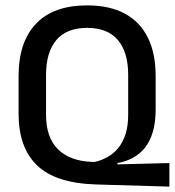

<svg xmlns="http://www.w3.org/2000/svg" viewBox="-20 -672 649 713"><path d="M609 -66.5V21L337 13Q186.5 8.5 117.8 -57.8Q49 -124 49 -249.5V-390Q49 -516 113.8 -584Q178.5 -652 303.5 -652Q387 -652 443.5 -621.5Q500 -591 529 -532.5Q558 -474 558 -390V-265.5Q558 -218 547.8 -183Q537.5 -148 518.8 -124.2Q500 -100.5 474 -86.2Q448 -72 416 -66.5V-61.5ZM319 -71 331 -70.5Q356.5 -76 379.2 -88.8Q402 -101.5 419.2 -122.5Q436.5 -143.5 446.2 -174Q456 -204.5 456 -245.5V-394Q456 -478 417.8 -523.2Q379.5 -568.5 303.5 -568.5Q227.5 -568.5 189.2 -523.2Q151 -478 151 -394V-245.5Q151 -162 194.8 -118.2Q238.5 -74.5 319 -71Z"/></svg>

Font: Anek Devanagari Medium Medium
Style: Regular
Weight: 500
Version: Version 1.003